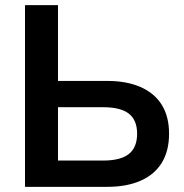

<svg xmlns="http://www.w3.org/2000/svg" viewBox="-20 -725 713 745"><path d="M77 0V-705H205V-411H396Q471 -411 525 -387.5Q579 -364 607.5 -318.5Q636 -273 636 -206Q636 -139 607.5 -93Q579 -47 525 -23.5Q471 0 396 0ZM205 -102H380Q448 -102 480 -127.5Q512 -153 512 -206Q512 -259 480 -284Q448 -309 380 -309H205Z"/></svg>

Font: NunitoSans3
Style: Bold
Weight: 700
Designer: Vernon Adams
Foundry: Vernon Adams
Version: Version 3.101;gftools[0.9.27]